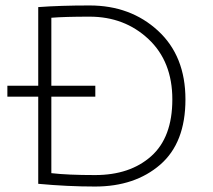

<svg xmlns="http://www.w3.org/2000/svg" viewBox="-20 -675 779 703"><path d="M120 -321H7V-361H120V-649Q200 -655 308 -655Q458 -655 558.5 -562.5Q659 -470 659 -311Q659 -152 566.5 -72Q474 8 328 8Q227 8 120 -2ZM168 -361H329V-321H168V-41Q228 -34 328 -34Q456 -34 533.5 -103Q611 -172 611 -311Q611 -450 523.5 -532Q436 -614 308 -614Q217 -614 168 -610Z"/></svg>

Font: Julius Sans One
Style: Regular
Weight: 400
Designer: Luciano Vergara
Foundry: LatinoType
Version: Version 1.001